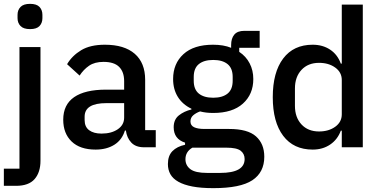

<svg xmlns="http://www.w3.org/2000/svg" viewBox="-23 -764 1980 996"><path d="M78 -520H187V70Q187 130 156.5 165Q126 200 60 200H-3V111H78ZM133 -613Q99 -613 83.5 -629Q68 -645 68 -670V-687Q68 -712 83.5 -728Q99 -744 133 -744Q167 -744 182 -728Q197 -712 197 -687V-670Q197 -645 182 -629Q167 -613 133 -613Z M724 0Q681 0 658 -24.5Q635 -49 630 -87H625Q610 -38 570 -13Q530 12 473 12Q392 12 348.5 -30Q305 -72 305 -143Q305 -221 361.5 -260Q418 -299 527 -299H621V-343Q621 -391 595 -417Q569 -443 514 -443Q468 -443 439 -423Q410 -403 390 -372L325 -431Q351 -475 398 -503.5Q445 -532 521 -532Q622 -532 676 -485Q730 -438 730 -350V-89H785V0ZM504 -71Q555 -71 588 -93.5Q621 -116 621 -154V-229H529Q416 -229 416 -159V-141Q416 -106 439.5 -88.5Q463 -71 504 -71Z M1348 49Q1348 130 1286 171Q1224 212 1084 212Q1020 212 975.5 203.5Q931 195 902.5 179Q874 163 861 140Q848 117 848 87Q848 44 871.5 20Q895 -4 937 -13V-24Q878 -43 878 -104Q878 -144 905 -165.5Q932 -187 970 -196V-200Q924 -222 899.5 -261.5Q875 -301 875 -354Q875 -434 928.5 -483Q982 -532 1082 -532Q1137 -532 1176 -516V-530Q1176 -565 1192.5 -584.5Q1209 -604 1244 -604H1324V-516H1218V-495Q1253 -472 1272 -435.5Q1291 -399 1291 -354Q1291 -275 1237 -226.5Q1183 -178 1083 -178Q1045 -178 1015 -186Q995 -179 980 -166.5Q965 -154 965 -134Q965 -113 984 -104Q1003 -95 1038 -95H1166Q1262 -95 1305 -56.5Q1348 -18 1348 49ZM1246 61Q1246 34 1225.5 18Q1205 2 1151 2H975Q939 23 939 62Q939 94 964.5 113.5Q990 133 1051 133H1119Q1246 133 1246 61ZM1083 -257Q1131 -257 1157.5 -278.5Q1184 -300 1184 -345V-365Q1184 -410 1157.5 -431.5Q1131 -453 1083 -453Q1035 -453 1008.5 -431.5Q982 -410 982 -365V-345Q982 -300 1008.5 -278.5Q1035 -257 1083 -257Z M1750 -86H1745Q1728 -40 1689.5 -14Q1651 12 1599 12Q1500 12 1446 -59.5Q1392 -131 1392 -260Q1392 -389 1446 -460.5Q1500 -532 1599 -532Q1651 -532 1689.5 -506.5Q1728 -481 1745 -434H1750V-740H1859V0H1750ZM1632 -82Q1682 -82 1716 -106.5Q1750 -131 1750 -171V-349Q1750 -389 1716 -413.5Q1682 -438 1632 -438Q1575 -438 1541 -401.5Q1507 -365 1507 -305V-215Q1507 -155 1541 -118.5Q1575 -82 1632 -82Z"/></svg>

Font: IBM Plex Sans Thai Looped Medium
Style: Regular
Weight: 500
Designer: Mike Abbink, Paul van der Laan, Pieter van Rosmalen, Ben Mitchell, Mark Frömberg
Foundry: Bold Monday
Version: Version 1.1